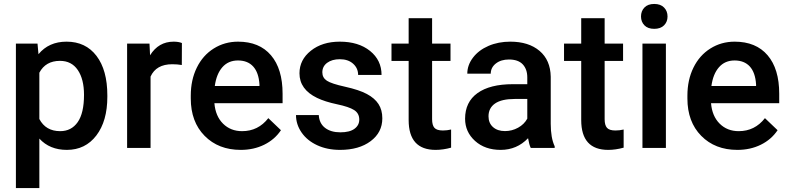

<svg xmlns="http://www.w3.org/2000/svg" viewBox="-20 -749 3996 972"><path d="M523.4 -258.8Q523.4 -136.2 467.8 -63.2Q412.1 9.8 318.4 9.8Q231.4 9.8 179.2 -47.4V203.1H60.5V-528.3H169.9L174.8 -474.6Q227.1 -538.1 316.9 -538.1Q413.6 -538.1 468.5 -466.1Q523.4 -394 523.4 -266.1ZM405.3 -269Q405.3 -348.1 373.8 -394.5Q342.3 -440.9 283.7 -440.9Q210.9 -440.9 179.2 -380.9V-146.5Q211.4 -85 284.7 -85Q341.3 -85 373.3 -130.6Q405.3 -176.3 405.3 -269Z M900.4 -419.9Q877 -423.8 852.1 -423.8Q770.5 -423.8 742.2 -361.3V0H623.5V-528.3H736.8L739.7 -469.2Q782.7 -538.1 858.9 -538.1Q884.3 -538.1 900.9 -531.2Z M1198.7 9.8Q1085.9 9.8 1015.9 -61.3Q945.8 -132.3 945.8 -250.5V-265.1Q945.8 -344.2 976.3 -406.5Q1006.8 -468.8 1062 -503.4Q1117.2 -538.1 1185.1 -538.1Q1293 -538.1 1351.8 -469.2Q1410.6 -400.4 1410.6 -274.4V-226.6H1065.4Q1070.8 -161.1 1109.1 -123Q1147.5 -85 1205.6 -85Q1287.1 -85 1338.4 -150.9L1402.3 -89.8Q1370.6 -42.5 1317.6 -16.4Q1264.6 9.8 1198.7 9.8ZM1184.6 -442.9Q1135.7 -442.9 1105.7 -408.7Q1075.7 -374.5 1067.4 -313.5H1293.5V-322.3Q1289.6 -381.8 1261.7 -412.4Q1233.9 -442.9 1184.6 -442.9Z M1798.8 -143.6Q1798.8 -175.3 1772.7 -191.9Q1746.6 -208.5 1686 -221.2Q1625.5 -233.9 1585 -253.4Q1496.1 -296.4 1496.1 -377.9Q1496.1 -446.3 1553.7 -492.2Q1611.3 -538.1 1700.2 -538.1Q1794.9 -538.1 1853.3 -491.2Q1911.6 -444.3 1911.6 -369.6H1793Q1793 -403.8 1767.6 -426.5Q1742.2 -449.2 1700.2 -449.2Q1661.1 -449.2 1636.5 -431.2Q1611.8 -413.1 1611.8 -382.8Q1611.8 -355.5 1634.8 -340.3Q1657.7 -325.2 1727.5 -309.8Q1797.4 -294.4 1837.2 -273.2Q1877 -252 1896.2 -222.2Q1915.5 -192.4 1915.5 -149.9Q1915.5 -78.6 1856.4 -34.4Q1797.4 9.8 1701.7 9.8Q1636.7 9.8 1585.9 -13.7Q1535.2 -37.1 1506.8 -78.1Q1478.5 -119.1 1478.5 -166.5H1593.8Q1596.2 -124.5 1625.5 -101.8Q1654.8 -79.1 1703.1 -79.1Q1750 -79.1 1774.4 -96.9Q1798.8 -114.7 1798.8 -143.6Z M2167.5 -656.7V-528.3H2260.7V-440.4H2167.5V-145.5Q2167.5 -115.2 2179.4 -101.8Q2191.4 -88.4 2222.2 -88.4Q2242.7 -88.4 2263.7 -93.3V-1.5Q2223.1 9.8 2185.5 9.8Q2048.8 9.8 2048.8 -141.1V-440.4H1961.9V-528.3H2048.8V-656.7Z M2667 0Q2659.2 -15.1 2653.3 -49.3Q2596.7 9.8 2514.6 9.8Q2435.1 9.8 2384.8 -35.6Q2334.5 -81.1 2334.5 -147.9Q2334.5 -232.4 2397.2 -277.6Q2460 -322.8 2576.7 -322.8H2649.4V-357.4Q2649.4 -398.4 2626.5 -423.1Q2603.5 -447.8 2556.6 -447.8Q2516.1 -447.8 2490.2 -427.5Q2464.4 -407.2 2464.4 -376H2345.7Q2345.7 -419.4 2374.5 -457.3Q2403.3 -495.1 2452.9 -516.6Q2502.4 -538.1 2563.5 -538.1Q2656.2 -538.1 2711.4 -491.5Q2766.6 -444.8 2768.1 -360.4V-122.1Q2768.1 -50.8 2788.1 -8.3V0ZM2536.6 -85.4Q2571.8 -85.4 2602.8 -102.5Q2633.8 -119.6 2649.4 -148.4V-248H2585.4Q2519.5 -248 2486.3 -225.1Q2453.1 -202.1 2453.1 -160.2Q2453.1 -126 2475.8 -105.7Q2498.5 -85.4 2536.6 -85.4Z M3041 -656.7V-528.3H3134.3V-440.4H3041V-145.5Q3041 -115.2 3053 -101.8Q3064.9 -88.4 3095.7 -88.4Q3116.2 -88.4 3137.2 -93.3V-1.5Q3096.7 9.8 3059.1 9.8Q2922.4 9.8 2922.4 -141.1V-440.4H2835.4V-528.3H2922.4V-656.7Z M3351.1 0H3232.4V-528.3H3351.1ZM3225.1 -665.5Q3225.1 -692.9 3242.4 -710.9Q3259.8 -729 3292 -729Q3324.2 -729 3341.8 -710.9Q3359.4 -692.9 3359.4 -665.5Q3359.4 -638.7 3341.8 -620.8Q3324.2 -603 3292 -603Q3259.8 -603 3242.4 -620.8Q3225.1 -638.7 3225.1 -665.5Z M3712.9 9.8Q3600.1 9.8 3530 -61.3Q3460 -132.3 3460 -250.5V-265.1Q3460 -344.2 3490.5 -406.5Q3521 -468.8 3576.2 -503.4Q3631.3 -538.1 3699.2 -538.1Q3807.1 -538.1 3866 -469.2Q3924.8 -400.4 3924.8 -274.4V-226.6H3579.6Q3585 -161.1 3623.3 -123Q3661.6 -85 3719.7 -85Q3801.3 -85 3852.5 -150.9L3916.5 -89.8Q3884.8 -42.5 3831.8 -16.4Q3778.8 9.8 3712.9 9.8ZM3698.7 -442.9Q3649.9 -442.9 3619.9 -408.7Q3589.8 -374.5 3581.5 -313.5H3807.6V-322.3Q3803.7 -381.8 3775.9 -412.4Q3748 -442.9 3698.7 -442.9Z"/></svg>

Font: TypoPRO Roboto
Style: Regular
Weight: 500
Designer: Google
Version: Version 2.136; 2016